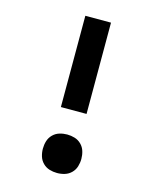

<svg xmlns="http://www.w3.org/2000/svg" viewBox="-112 -812 724 896"><g transform="rotate(15 250.0 -363.5)"><path d="M188 -294V-735H312V-294ZM250 8Q231 8 213 2.5Q195 -3 181.5 -16.5Q168 -30 162.5 -48Q157 -66 157 -85Q157 -104 162.5 -122Q168 -140 181.5 -153.5Q195 -167 213 -172.5Q231 -178 250 -178Q269 -178 287 -172.5Q305 -167 318.5 -153.5Q332 -140 337.5 -122Q343 -104 343 -85Q343 -66 337.5 -48Q332 -30 318.5 -16.5Q305 -3 287 2.5Q269 8 250 8Z"/></g></svg>

Font: Iosevka Curly Extrabold
Style: Regular
Weight: 800
Monospace: yes
Designer: Belleve Invis
Foundry: Belleve Invis
Version: Version 22.1.2; ttfautohint (v1.8.4)